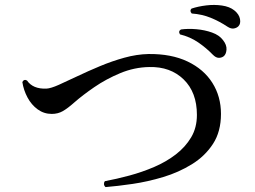

<svg xmlns="http://www.w3.org/2000/svg" viewBox="-20 -815 1040 782"><path d="M410 -53Q404 -58 403.5 -65Q403 -72 407 -77Q455 -86 507 -100Q559 -114 608 -135Q657 -156 696 -186Q735 -216 758.5 -255.5Q782 -295 782 -347Q782 -439 728 -491.5Q674 -544 588 -542Q527 -541 469.5 -517Q412 -493 364 -460Q316 -427 283 -398Q256 -374 236 -362.5Q216 -351 191 -351Q159 -351 133.5 -369.5Q108 -388 92 -418Q76 -448 71 -481Q78 -494 90 -487Q114 -452 169 -454Q187 -455 219.5 -469.5Q252 -484 295 -504.5Q338 -525 387 -545.5Q436 -566 486.5 -580Q537 -594 585 -595Q678 -596 744 -564.5Q810 -533 845 -477.5Q880 -422 880 -351Q880 -279 847.5 -229Q815 -179 761.5 -146Q708 -113 645 -94Q582 -75 520.5 -66Q459 -57 410 -53ZM890 -585Q881 -579 870 -579.5Q859 -580 847 -592Q820 -620 787 -642.5Q754 -665 713 -675Q705 -688 717 -695Q746 -699 780 -696Q814 -693 843.5 -682.5Q873 -672 888 -652Q904 -632 902.5 -612.5Q901 -593 890 -585ZM907 -706Q874 -728 838.5 -742.5Q803 -757 761 -760Q751 -771 760 -780Q787 -789 820 -793Q853 -797 884 -792.5Q915 -788 934 -773Q954 -757 957.5 -737.5Q961 -718 951 -708Q944 -701 932.5 -699Q921 -697 907 -706Z"/></svg>

Font: Zen Old Mincho SemiBold
Style: Regular
Weight: 600
Version: Version 1.500